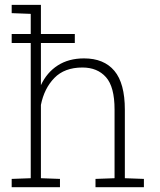

<svg xmlns="http://www.w3.org/2000/svg" viewBox="-20 -782 668 802"><path d="M28.8 0V-34.7L108.4 -37.6V-724.1L28.8 -727.1V-761.7H150.9V-426.3Q175.8 -479.5 221.4 -508.8Q267.1 -538.1 331.1 -538.1Q414.1 -538.1 457.8 -486.1Q501.5 -434.1 501.5 -323.7V-37.6L581.1 -34.7V0H378.9V-34.7L458.5 -37.6V-324.7Q458.5 -419.4 422.6 -459.7Q386.7 -500 324.2 -500Q249.5 -500 207 -456.3Q164.6 -412.6 150.9 -343.8V-37.6L230.5 -34.7V0ZM28.8 -602.5V-640.1H292.5V-602.5Z"/></svg>

Font: Roboto Slab ExtraLight
Style: Regular
Weight: 250
Designer: Google
Version: Version 2.000; ttfautohint (v1.8.1.43-b0c9)